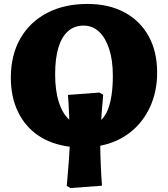

<svg xmlns="http://www.w3.org/2000/svg" viewBox="-20 -735 853 975"><path d="M338 220 319 209Q321 190 322.5 168.5Q324 147 326 125.5Q328 104 329.5 83Q331 62 332 43.5Q333 25 334 10Q240 -2 173.5 -47.5Q107 -93 71 -168Q35 -243 35 -340Q35 -455 83 -539Q131 -623 218.5 -669Q306 -715 424 -715Q533 -715 612.5 -672Q692 -629 735 -551Q778 -473 778 -366Q778 -271 742.5 -193Q707 -115 642 -63.5Q577 -12 489 5Q489 28 490 54Q491 80 492 106.5Q493 133 494.5 159Q496 185 498 208ZM494 -126Q514 -145 527 -176.5Q540 -208 546.5 -252Q553 -296 553 -350Q553 -429 534.5 -486Q516 -543 483 -574Q450 -605 404 -605Q358 -605 325.5 -576.5Q293 -548 276.5 -493Q260 -438 260 -358Q260 -275 279 -216Q298 -157 332 -127Q331 -148 330 -170Q329 -192 328 -212.5Q327 -233 325 -253L485 -265L504 -254Q503 -239 501.5 -222.5Q500 -206 498.5 -189.5Q497 -173 496 -156.5Q495 -140 494 -126Z"/></svg>

Font: Literata Black
Style: Regular
Weight: 900
Designer: Latin by Veronika Burian and Jose Scaglione. Greek by Irene Vlachou. Cyrillic by Vera Evstafieva.
Foundry: TypeTogether
Version: Version 3.103;gftools[0.9.29]